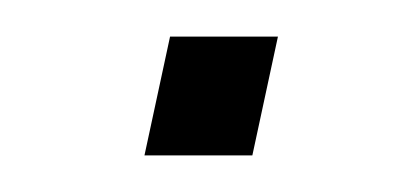

<svg xmlns="http://www.w3.org/2000/svg" viewBox="-20 -344 219 105"><path d="M59 -259H118L132 -324H73Z"/></svg>

Font: Geist Thin
Style: Italic
Weight: 100
Italic angle: -12°
Designer: Basement.studio, Andrés Briganti, Mateo Zaragoza
Foundry: Basement.studio, Vercel, Andrés Briganti, Guido Ferreyra, Mateo Zaragoza
Version: Version 1.500